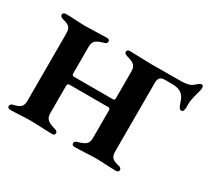

<svg xmlns="http://www.w3.org/2000/svg" viewBox="-138 -916 1235 1139"><g transform="rotate(30 479.5 -346.5)"><path d="M39 3C80 3 136 -2 177 -2C217 -2 281 3 325 3C336 3 343 -2 343 -12C343 -24 336 -28 322 -32C271 -46 254 -62 254 -99V-286C254 -296 258 -302 268 -302H535C544 -302 547 -296 547 -285V-98C547 -60 532 -46 481 -32C467 -28 460 -24 460 -12C460 -2 467 3 478 3C523 3 585 -2 625 -2C665 -2 721 3 762 3C771 3 781 -2 781 -11C781 -23 774 -29 760 -32C714 -43 701 -55 701 -98V-566C701 -598 717 -610 740 -610H793C851 -610 877 -588 891 -539C900 -512 907 -500 919 -500C932 -500 936 -514 936 -536V-555C936 -589 947 -619 957 -659C959 -665 959 -674 959 -679C959 -689 956 -696 948 -696C931 -696 920 -678 900 -665C889 -658 864 -651 831 -651L627 -650C587 -650 523 -654 479 -654C467 -654 460 -649 460 -639C460 -627 468 -623 482 -619C536 -604 547 -590 547 -550V-370C547 -359 543 -356 534 -356H270C261 -356 254 -359 254 -370V-550C254 -590 266 -604 320 -619C334 -623 341 -627 341 -639C341 -649 335 -654 323 -654C279 -654 216 -650 177 -650C137 -650 86 -655 40 -655C30 -655 20 -649 20 -640C20 -629 28 -622 42 -619C89 -607 100 -595 100 -551V-97C100 -55 86 -43 40 -32C26 -29 19 -23 19 -11C19 -2 29 3 39 3Z"/></g></svg>

Font: EB Garamond
Style: Bold
Weight: 700
Designer: Georg Duffner and Octavio Pardo
Foundry: Georg Duffner
Version: Version 1.000;PS 001.000;hotconv 1.0.88;makeotf.lib2.5.64775